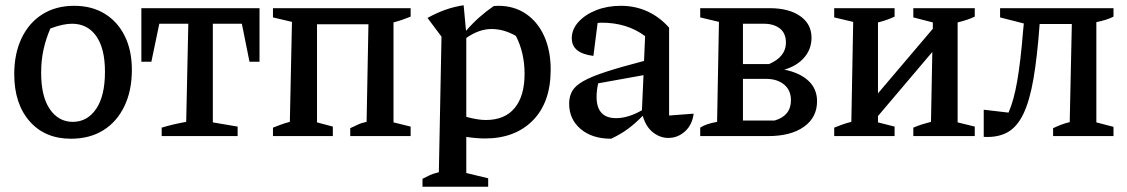

<svg xmlns="http://www.w3.org/2000/svg" viewBox="-20 -516 4273 728"><path d="M249 10Q150 10 92 -56.5Q34 -123 34 -235Q34 -313 62 -371.5Q90 -430 141 -462Q192 -494 261 -494Q328 -494 377 -464Q426 -434 453 -379.5Q480 -325 480 -251Q480 -172 451.5 -113Q423 -54 371.5 -22Q320 10 249 10ZM256 -54Q311 -54 344.5 -103Q378 -152 378 -244Q378 -332 345 -379Q312 -426 253 -426Q219 -426 171 -408Q154 -369 145 -328Q136 -287 136 -240Q136 -150 169 -102Q202 -54 256 -54Z M964 -485V-282H926L897 -426H787V-52L881 -36V0H593V-32Q616 -39 639.5 -44.5Q663 -50 686 -54L694 -426H584L554 -282H516V-485Z M1015 0V-32Q1030 -38 1045 -43.5Q1060 -49 1079 -54L1087 -433L1015 -450V-485H1537V-453Q1522 -447 1506.5 -441.5Q1491 -436 1472 -431V-52L1537 -36V0H1308V-30Q1322 -36 1336 -43Q1350 -50 1370 -54L1377 -424H1182V-52L1242 -36V0Z M1582 192V162Q1595 155 1609 148.5Q1623 142 1644 137L1654 -377L1601 -448Q1635 -467 1669 -479Q1703 -491 1738 -496L1747 -399Q1771 -427 1797 -450Q1823 -473 1852 -493Q1861 -494 1869 -494Q1930 -494 1975 -463Q2020 -432 2044 -377.5Q2068 -323 2068 -252Q2068 -128 2000.5 -59.5Q1933 9 1819 9Q1785 9 1748 3V140L1831 160V192ZM1844 -406Q1796 -406 1748 -372V-73Q1791 -61 1822 -61Q1894 -61 1931.5 -106.5Q1969 -152 1969 -236Q1969 -316 1936 -380Q1890 -406 1844 -406Z M2297 10Q2225 10 2181.5 -27Q2138 -64 2138 -123Q2138 -150 2149.5 -170.5Q2161 -191 2192 -208.5Q2223 -226 2278.5 -244Q2334 -262 2422 -285L2426 -379Q2358 -430 2261 -430Q2254 -430 2246 -429L2230 -304Q2148 -314 2148 -371Q2148 -405 2173.5 -433Q2199 -461 2241 -477.5Q2283 -494 2334 -494Q2389 -494 2435.5 -472.5Q2482 -451 2517 -411V-78L2610 -85Q2605 -43 2577.5 -18Q2550 7 2514 7Q2483 7 2456 -14Q2429 -35 2417 -77Q2391 -50 2362.5 -28.5Q2334 -7 2297 10ZM2242 -149Q2242 -68 2316 -68Q2362 -68 2414 -98L2420 -231L2248 -200Q2245 -187 2243.5 -174Q2242 -161 2242 -149Z M2635 0V-32Q2655 -46 2699 -54L2706 -433L2635 -450V-485H2898Q2971 -485 3014 -455Q3057 -425 3057 -373Q3057 -330 3029.5 -298Q3002 -266 2954 -252Q3013 -240 3045.5 -209.5Q3078 -179 3078 -132Q3078 -71 3028.5 -35.5Q2979 0 2892 0ZM2876 -426H2797V-273H2896Q2960 -301 2960 -354Q2960 -390 2937 -408Q2914 -426 2876 -426ZM2884 -217H2797V-59H2917Q2979 -77 2979 -136Q2979 -174 2953 -195.5Q2927 -217 2884 -217Z M3143 0V-32Q3158 -38 3173 -43.5Q3188 -49 3208 -54L3215 -433L3143 -450V-485H3372V-453Q3357 -446 3341.5 -440.5Q3326 -435 3309 -431V-162L3517 -407V-431L3443 -450V-485H3676V-453Q3649 -440 3611 -431V-52L3676 -36V0H3443V-32Q3459 -39 3476.5 -44.5Q3494 -50 3510 -54L3515 -319L3309 -76V-52L3372 -36V0Z M3710 3V-100L3804 -89Q3824 -134 3837 -209Q3850 -284 3859 -397L3862 -427L3772 -450V-485H4202V-453Q4177 -440 4137 -432V-52L4202 -35V0H3973V-30Q3990 -38 4004.5 -43.5Q4019 -49 4036 -53L4044 -425H3922Q3913 -301 3898.5 -217Q3884 -133 3860 -83.5Q3836 -34 3799.5 -14Q3763 6 3710 3Z"/></svg>

Font: Piazzolla Medium
Style: Regular
Weight: 500
Designer: Juan Pablo del Peral
Foundry: Huerta Tipografica
Version: Version 1.330